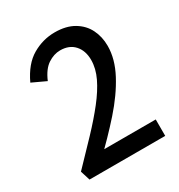

<svg xmlns="http://www.w3.org/2000/svg" viewBox="-160 -773 820 881"><g transform="rotate(-30 250.0 -332.5)"><path d="M43 -51Q106 -116 160 -173Q214 -230 254.5 -281.5Q295 -333 317.5 -380Q340 -427 340 -472Q340 -521 313 -551Q286 -581 238 -581Q205 -581 173 -560Q141 -539 119 -487L46 -521Q83 -600 139 -632.5Q195 -665 258 -665Q318 -665 358.5 -641Q399 -617 418.5 -577.5Q438 -538 438 -490Q438 -421 399 -347.5Q360 -274 294 -199.5Q228 -125 146 -47L159 -87H460V0H59Z"/></g></svg>

Font: Ysabeau Infant SemiBold
Style: Regular
Weight: 600
Designer: Christian Thalmann (Catharsis Fonts)
Version: Version 2.002; featfreeze: ss01,ss02,lnum